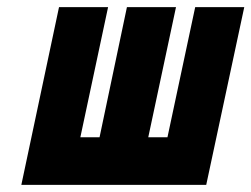

<svg xmlns="http://www.w3.org/2000/svg" viewBox="-20 -520 707 540"><path d="M146 -500 40 0H560L667 -500H529L451 -134H397L475 -500H337L260 -134H206L284 -500Z"/></svg>

Font: LT Wave Mono Black
Style: Italic
Weight: 900
Designer: Daniel Lyons
Version: Version 2.5 (Glyphs App)